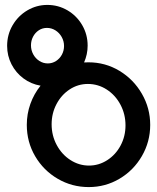

<svg xmlns="http://www.w3.org/2000/svg" viewBox="-20 -748 640 781"><path d="M89 -240Q89 -284.5 103.5 -325.2Q118 -366 145 -399.5Q106.5 -406 75.5 -429Q44.5 -452 26.8 -486.5Q9 -521 9 -561.5Q9 -607 31.2 -645.2Q53.5 -683.5 91.2 -705.8Q129 -728 172.5 -728Q217 -728 254.8 -705.8Q292.5 -683.5 314.5 -645.5Q336.5 -607.5 336.5 -562.5Q336.5 -527 322 -494L340 -494.5Q408.5 -494.5 466 -459.8Q523.5 -425 557.2 -366.5Q591 -308 591 -240Q591 -171.5 557.2 -113.2Q523.5 -55 466.2 -21Q409 13 341 13Q272.5 13 214.8 -20.8Q157 -54.5 123 -112.5Q89 -170.5 89 -240ZM490.5 -238Q490.5 -283.5 470 -322.2Q449.5 -361 414.2 -383.8Q379 -406.5 337.5 -406.5Q297 -406.5 263.2 -384.2Q229.5 -362 209.8 -324.5Q190 -287 190 -242.5Q190 -196.5 210.8 -158Q231.5 -119.5 266.5 -97Q301.5 -74.5 342 -74.5Q382 -74.5 416.2 -96.5Q450.5 -118.5 470.5 -156Q490.5 -193.5 490.5 -238ZM240.5 -561Q240.5 -580.5 231 -597.5Q221.5 -614.5 205.5 -624.5Q189.5 -634.5 171 -634.5Q152.5 -634.5 137.8 -624.8Q123 -615 114.5 -598.8Q106 -582.5 106 -563.5Q106 -544 115.2 -527Q124.5 -510 140.2 -500Q156 -490 174.5 -490Q192.5 -490 207.8 -499.8Q223 -509.5 231.8 -525.8Q240.5 -542 240.5 -561Z"/></svg>

Font: JuliaMono Medium
Style: Regular
Weight: 500
Monospace: yes
Designer: cormullion
Foundry: corm
Version: Version 0.054; ttfautohint (v1.8.4)